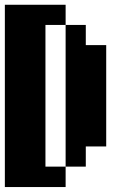

<svg xmlns="http://www.w3.org/2000/svg" viewBox="-20 -712 540 790"><path d="M0 57.6V-692.4H250V-609.4H333V-526.4H417V-109.4H333V-26.4H250V-609.4H167V-26.4H250V57.6Z"/></svg>

Font: KH Dot Dougenzaka 12
Style: Regular
Weight: 400
Designer: Original version for X68000 by Keitarou Hiraki (http://hp.vector.co.jp/authors/VA000874/) / TrueType conversion by Homem
Version: Version 1.00.20150527